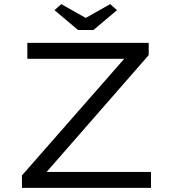

<svg xmlns="http://www.w3.org/2000/svg" viewBox="-20 -907 832 927"><path d="M86 0V-60L599 -645L620 -623H112V-700H698V-641L186 -55L164 -77H709V0ZM357 -762 243 -858 276 -887 409 -812H379L512 -887L545 -858L431 -762Z"/></svg>

Font: Lexend Mega Light
Style: Regular
Weight: 300
Version: Version 1.007